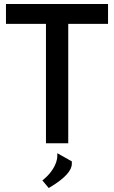

<svg xmlns="http://www.w3.org/2000/svg" viewBox="-20 -720 573 965"><path d="M235 219C307 175 341 137 341 103V91L268 50V63C268 108 232 153 209 173L193 187L225 225ZM10 -700V-600H211V0H323V-600H523V-700Z"/></svg>

Font: Mint Spirit
Style: Bold
Weight: 700
Designer: HARENDAL Hirwen
Foundry: Arkandis Digital Foundry.
Version: Version 1.004;FFEdit